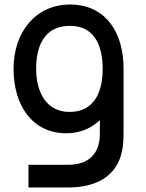

<svg xmlns="http://www.w3.org/2000/svg" viewBox="-20 -575 648 850"><path d="M273.5 15C333.5 15 384 -6.5 422 -43V13.5C423.5 106.5 371.5 154.5 282.5 154.5H106V255H281.5C407.5 255 497.5 204 520 94.5C525.5 69 527 43.5 527 14.5V-270.5C527 -438 443 -555 290 -555C138.5 -555 40 -433.5 40 -270.5C40 -108.5 123 15 273.5 15ZM140 -270.5C140 -376.5 179 -460.5 290.5 -460.5C391.5 -460.5 434.5 -382.5 434.5 -270.5C434.5 -158.5 391 -79.5 288 -79.5C187.5 -79.5 140 -163.5 140 -270.5Z"/></svg>

Font: Eudonet SemiBold
Style: Regular
Weight: 600
Designer: Mikhail Sharanda
Foundry: Mikhail Sharanda
Version: Version 4.503;Glyphs 3.1.2 (3151)